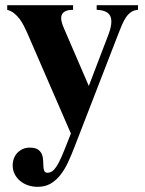

<svg xmlns="http://www.w3.org/2000/svg" viewBox="-20 -494 560 739"><path d="M511.2 -456.1V-474.1H352.1V-456.1Q395 -454.6 405 -430.9Q415 -407.2 397 -359.9L321.8 -163.1L227.1 -382.8Q219.7 -398.9 216.8 -412.4Q213.9 -425.8 217.3 -435.5Q220.7 -445.3 231.2 -450.7Q241.7 -456.1 261.2 -456.1V-474.1H7.8V-456.1Q22.9 -452.1 34.7 -442.6Q46.4 -433.1 55.7 -420.7Q64.9 -408.2 71.8 -394.5Q78.6 -380.9 84 -369.1L252.9 20Q238.8 55.2 227.8 83.3Q216.8 111.3 206.8 130.6Q196.8 149.9 186.5 160.4Q176.3 170.9 163.1 170.9Q153.3 170.9 150.4 163.8Q147.5 156.7 147 146Q146.5 135.3 146 122.6Q145.5 109.9 140.9 99.1Q136.2 88.4 125.7 81.3Q115.2 74.2 94.2 74.2Q79.6 74.2 67.6 79.6Q55.7 85 46.9 94.2Q38.1 103.5 33.4 116Q28.8 128.4 28.8 142.1Q28.8 160.6 36.4 175.8Q43.9 190.9 56.9 201.9Q69.8 212.9 87.4 219Q105 225.1 125 225.1Q154.3 225.1 175.8 212.2Q197.3 199.2 213.6 178Q230 156.7 242.7 128.9Q255.4 101.1 267.1 70.8L435.1 -362.8Q442.4 -381.8 449.5 -398.4Q456.5 -415 465.1 -427.5Q473.6 -439.9 484.6 -447.5Q495.6 -455.1 511.2 -456.1Z"/></svg>

Font: Galatia SIL
Style: Bold
Weight: 700
Designer: Development by SIL's NRSI team
Version: Version 2.1